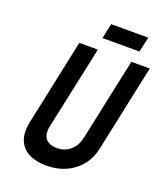

<svg xmlns="http://www.w3.org/2000/svg" viewBox="-156 -964 921 1078"><g transform="rotate(20 304.5 -424.5)"><path d="M542 -860H320L301 -770H522ZM500 -186 609 -700H499L394 -207Q388 -177 371 -153Q354 -129 329 -115.5Q304 -102 272 -102Q239 -102 219 -114Q199 -126 192.5 -149.5Q186 -173 193 -205L299 -700H188L79 -186Q66 -122 83 -78Q100 -34 143 -11.5Q186 11 248 11Q312 11 364 -12Q416 -35 451.5 -79Q487 -123 500 -186Z"/></g></svg>

Font: Advent Pro
Style: Italic
Weight: 400
Italic angle: -12°
Designer: VivaRado, Andreas Kalpakidis
Foundry: VivaRado, Andreas Kalpakidis
Version: Version 3.000